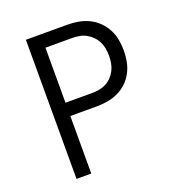

<svg xmlns="http://www.w3.org/2000/svg" viewBox="-124 -769 797 869"><g transform="rotate(-20 275.0 -335.0)"><path d="M97 0V-670H295Q322 -670 348.5 -665.5Q375 -661 399 -649.5Q423 -638 442.5 -619Q462 -600 474.5 -576.5Q487 -553 492 -526.5Q497 -500 497 -473Q497 -447 492 -420.5Q487 -394 474.5 -370Q462 -346 442.5 -327.5Q423 -309 399 -297.5Q375 -286 348.5 -281.5Q322 -277 295 -277H168V0ZM168 -341H295Q313 -341 330.5 -344Q348 -347 363.5 -355Q379 -363 391.5 -376Q404 -389 412 -405Q420 -421 423 -438.5Q426 -456 426 -473Q426 -491 423 -508.5Q420 -526 412 -542Q404 -558 391.5 -570.5Q379 -583 363.5 -591.5Q348 -600 330.5 -603Q313 -606 295 -606H168Z"/></g></svg>

Font: Lode
Style: Regular
Weight: 400
Monospace: yes
Designer: Belleve Invis
Foundry: Belleve Invis
Version: Version 29.2.0; ttfautohint (v1.8.3)